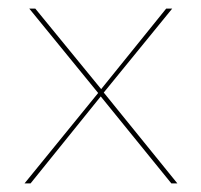

<svg xmlns="http://www.w3.org/2000/svg" viewBox="-20 -426 468 446"><path d="M208 -210 48 -406H62L215 -219L366 -406H380L221 -211L392 0H378L214 -202L51 0H37Z"/></svg>

Font: Ysabeau Infant Hairline
Style: Regular
Weight: 100
Designer: Christian Thalmann (Catharsis Fonts)
Version: Version 0.003